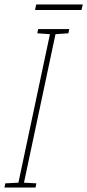

<svg xmlns="http://www.w3.org/2000/svg" viewBox="-77 -845 393 865"><path d="M-57 0 -53 -19 6 -22 148 -691 91 -695 95 -714H235L231 -695L173 -691L31 -22L87 -19L83 0ZM81 -800 86 -825H296L290 -800Z"/></svg>

Font: Noto Sans Display Condensed Thin
Style: Italic
Weight: 250
Width: 3
Italic angle: -12°
Designer: Monotype Design Team
Foundry: Monotype Imaging Inc.
Version: Version 1.900